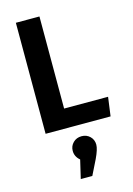

<svg xmlns="http://www.w3.org/2000/svg" viewBox="-147 -765 802 1156"><g transform="rotate(-15 254.5 -187.0)"><path d="M220 -692V-118H494L478 0H73V-692ZM278 70Q309 70 330 90.5Q351 111 351 142Q351 170 325 225L279 318H207L234 203Q204 178 204 142Q204 112 225 91Q246 70 278 70Z"/></g></svg>

Font: Fira Sans SemiBold
Style: Regular
Weight: 600
Designer: bBox Type GmbH & Carrois Corporate GbR & Edenspiekermann AG
Foundry: bBox Type GmbH & Carrois Corporate GbR & Edenspiekermann AG
Version: Version 4.301;PS 004.301;hotconv 1.0.88;makeotf.lib2.5.64775